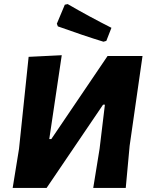

<svg xmlns="http://www.w3.org/2000/svg" viewBox="-20 -919 739 939"><path d="M311 -899Q416 -838 525 -783L500 -719L486 -715Q391 -744 263 -790L258 -803L297 -896ZM42 0 73 -191 120 -641 282 -649 221 -239H231L506 -645H677L614 -206L595 0H436L467 -191L493 -407H484L208 0Z"/></svg>

Font: Alegreya Sans SC ExtraBold
Style: Italic
Weight: 800
Italic angle: -7°
Designer: Juan Pablo del Peral
Foundry: Huerta Tipografica
Version: Version 2.007